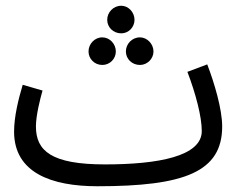

<svg xmlns="http://www.w3.org/2000/svg" viewBox="-20 -627 846 668"><path d="M402 -511C427 -511 448 -532 448 -558C448 -584 427 -607 402 -607C374 -607 353 -584 353 -558C353 -532 374 -511 402 -511ZM336 -401C362 -401 383 -422 383 -448C383 -474 362 -497 336 -497C309 -497 288 -474 288 -448C288 -422 309 -401 336 -401ZM467 -401C492 -401 514 -422 514 -448C514 -474 492 -497 467 -497C439 -497 418 -474 418 -448C418 -422 439 -401 467 -401ZM319 21C622 21 753 -29 753 -187C753 -247 726 -338 701 -403L632 -377C661 -301 682 -221 682 -171C682 -83 530 -55 345 -55C159 -55 105 -102 105 -187C105 -226 120 -284 128 -312L59 -332C44 -282 29 -221 29 -169C29 -26 159 21 319 21Z"/></svg>

Font: Noto Sans Arabic UI Cn
Style: Regular
Weight: 400
Width: 3
Designer: Monotype Design Team, Nadine Chahine and Nizar Qandah
Foundry: Monotype Imaging Inc.
Version: Version 2.010